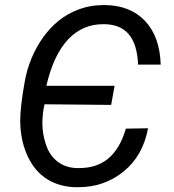

<svg xmlns="http://www.w3.org/2000/svg" viewBox="-20 -741 699 770"><path d="M484.9 -225.1C451.7 -113.3 388.7 -66.9 296.4 -66.9C293.5 -66.9 290.5 -66.9 287.6 -66.9C257.8 -67.9 231.9 -76.7 210.9 -92.8C189.9 -108.9 174.3 -131.3 164.6 -160.2C154.8 -189 149.9 -217.8 149.9 -247.6C149.9 -252.9 149.9 -258.8 150.4 -264.2C151.4 -283.2 153.8 -300.8 157.7 -317.9L158.7 -322.8L425.8 -320.3L439.5 -397H166C204.6 -565.4 285.6 -644 393.6 -644C395.5 -644 397.9 -644 399.9 -644C483.9 -642.1 529.3 -591.3 533.7 -481.9H624.5C622.1 -556.2 601.6 -614.3 562.5 -656.2C523.4 -697.8 470.7 -719.2 403.8 -720.7C401.4 -720.7 398.4 -720.7 396 -720.7C358.9 -720.7 323.7 -714.4 290.5 -701.2C235.8 -680.2 189.9 -643.1 152.3 -590.3C114.7 -537.1 90.3 -477.5 78.6 -410.6C66.9 -343.8 61 -292.5 61 -256.8C61 -251.5 61 -246.1 61.5 -241.2C63.5 -193.8 73.7 -150.4 92.3 -111.8C128.9 -34.2 195.8 7.8 283.7 9.8C287.1 9.8 290 9.8 293.5 9.8C363.3 9.8 423.8 -11.2 475.6 -53.2C527.3 -95.2 560.1 -152.8 573.7 -226.6Z"/></svg>

Font: Roboto
Style: Italic
Weight: 400
Italic angle: -12°
Designer: Google
Version: Version 2.137; 2017